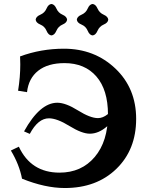

<svg xmlns="http://www.w3.org/2000/svg" viewBox="-20 -947 766 975"><path d="M309.1 7.8Q209 7.8 91.8 -39.6Q78.1 -111.3 35.2 -182.6L75.7 -202.1Q137.2 -70.3 282.2 -70.3Q393.6 -70.3 460.9 -149.7Q528.3 -229 528.3 -365.7Q528.3 -490.7 469.5 -558.6Q410.6 -626.5 307.6 -626.5Q223.1 -626.5 174.1 -587.9Q125 -549.3 117.2 -479L71.8 -486.3Q83 -555.7 83 -619.6Q83 -640.6 82 -660.6Q188.5 -699.7 304.7 -699.7Q459.5 -699.7 565.4 -599.4Q671.4 -499 671.4 -343.3Q671.4 -187 571 -89.6Q470.7 7.8 309.1 7.8ZM131.3 -267.1 102.1 -279.8Q182.6 -425.3 271 -425.3Q313.5 -425.3 376 -386.2Q438.5 -347.2 477.5 -347.2Q526.9 -347.2 575.7 -425.3L605 -412.6Q524.4 -268.1 436 -268.1Q396 -268.1 332.8 -307.1Q269.5 -346.2 228.5 -346.2Q173.3 -346.2 131.3 -267.1ZM450.2 -767.1Q434.6 -768.6 425.3 -790.8Q416 -813 393.8 -822.3Q371.6 -831.5 370.1 -847.2Q371.6 -862.8 393.8 -872.3Q416 -881.8 425.3 -903.6Q434.6 -925.3 450.2 -926.8Q465.8 -925.3 475.3 -903.6Q484.9 -881.8 506.6 -872.3Q528.3 -862.8 529.8 -847.2Q528.3 -831.5 506.6 -822.3Q484.9 -813 475.3 -790.8Q465.8 -768.6 450.2 -767.1ZM241.2 -767.1Q225.6 -768.6 216.3 -790.8Q207 -813 184.8 -822.3Q162.6 -831.5 161.1 -847.2Q162.6 -862.8 184.8 -872.3Q207 -881.8 216.3 -903.6Q225.6 -925.3 241.2 -926.8Q256.8 -925.3 266.4 -903.6Q275.9 -881.8 297.6 -872.3Q319.3 -862.8 320.8 -847.2Q319.3 -831.5 297.6 -822.3Q275.9 -813 266.4 -790.8Q256.8 -768.6 241.2 -767.1Z"/></svg>

Font: Kelvinch
Style: Bold
Weight: 700
Designer: Paul James Miller
Foundry: High-Logic / Made with FontCreator
Version: Version 3.501;March 28, 2021;FontCreator 13.0.0.2683 64-bit